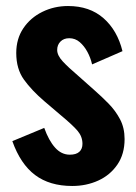

<svg xmlns="http://www.w3.org/2000/svg" viewBox="-20 -608 453 638"><path d="M220 10Q145 10 96.5 -26.5Q48 -63 21 -139L127 -183Q142 -141 163 -117.5Q184 -94 212 -94Q233 -94 243.5 -103.5Q254 -113 254 -130Q254 -154 238 -173Q222 -192 181 -226L127 -272Q85 -308 59.5 -343.5Q34 -379 34 -432Q34 -479 57.5 -514Q81 -549 120.5 -568.5Q160 -588 206 -588Q278 -588 324 -547.5Q370 -507 387 -438L286 -394Q281 -416 270.5 -435.5Q260 -455 245 -468Q230 -481 210 -481Q192 -481 181 -470Q170 -459 170 -442Q170 -424 188.5 -404Q207 -384 240 -356L294 -308Q318 -287 341 -263.5Q364 -240 379 -211.5Q394 -183 394 -146Q394 -96 370 -61Q346 -26 306.5 -8Q267 10 220 10Z"/></svg>

Font: Oswald SemiBold
Style: Regular
Weight: 600
Designer: Vernon Adams
Foundry: Vernon Adams
Version: Version 4.103;gftools[0.9.33.dev8+g029e19f]